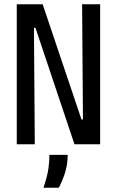

<svg xmlns="http://www.w3.org/2000/svg" viewBox="-20 -680 551 905"><path d="M59 0V-660H181L364 -117H371L367 -660H452V0H331L147 -549H140L144 0ZM185 205Q205 144 209 109.5Q213 75 213 50H299Q299 97 285.5 137.5Q272 178 257 205Z"/></svg>

Font: Bricolage Grotesque 36pt Condensed
Style: Regular
Weight: 400
Width: 3
Designer: Mathieu Triay
Foundry: Atelier Triay
Version: Version 1.001;gftools[0.9.33.dev8+g029e19f]